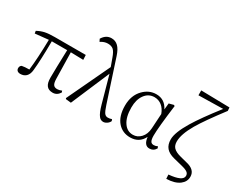

<svg xmlns="http://www.w3.org/2000/svg" viewBox="-129 -1322 2496 2045"><g transform="rotate(30 1119.0 -300.0)"><path d="M505 14C541 14 569 -3 590 -37L583 -56C562 -47 544 -43 529 -43C508 -43 492 -49 483 -61C472 -74 467 -98 466 -131L459 -456L614 -452L611 -511H229C181 -511 141 -508 109 -501C79 -494 50 -483 21 -467L26 -437L190 -454C187 -302 180 -176 168 -76C131 -76 101 -74 78 -69C64 -61 57 -48 57 -30C57 -3 76 13 107 13C136 13 159 4 177 -13C196 -32 207 -59 210 -94C219 -178 224 -299 225 -456H414C409 -298 406 -184 406 -114C406 -69 414 -37 431 -16C447 4 472 14 505 14Z M1127 14C1155 14 1190 -8 1203 -39L1195 -59C1180 -53 1164 -50 1147 -50C1130 -50 1116 -57 1105 -71C1094 -86 1081 -115 1067 -159L901 -666C870 -761 826 -803 762 -803C716 -803 680 -780 653 -735L668 -705C697 -724 726 -734 756 -734C785 -734 807 -727 824 -713C841 -698 856 -670 870 -631L906 -532L658 -8L663 2L728 9L930 -464L1021 -138C1038 -77 1055 -36 1074 -13C1088 5 1106 14 1127 14Z M1457 14C1532 14 1585 -19 1618 -85C1625 -19 1651 14 1694 14C1728 14 1754 -1 1772 -32L1763 -53C1748 -45 1733 -41 1717 -41C1700 -41 1687 -47 1680 -58C1671 -71 1666 -95 1666 -128C1666 -193 1678 -321 1703 -512L1691 -520L1634 -505L1626 -427C1594 -492 1543 -525 1474 -525C1414 -525 1362 -502 1317 -456C1267 -405 1242 -337 1242 -254C1242 -167 1263 -99 1306 -51C1345 -8 1395 14 1457 14ZM1469 -25C1422 -25 1385 -45 1357 -86C1326 -129 1311 -191 1311 -270C1311 -334 1325 -386 1354 -426C1383 -467 1423 -488 1472 -488C1540 -488 1595 -444 1622 -368L1611 -186C1608 -137 1593 -98 1565 -68C1538 -39 1506 -25 1469 -25Z M2013 203C2082 201 2135 186 2173 157C2208 130 2225 97 2225 56C2225 -2 2187 -40 2110 -57L2032 -77C1987 -88 1955 -104 1936 -124C1919 -142 1911 -167 1911 -199C1911 -258 1937 -333 1990 -424C2035 -501 2112 -610 2219 -751L2216 -792L1865 -799V-739L2166 -745C2061 -610 1984 -502 1935 -421C1874 -320 1844 -242 1844 -186C1844 -99 1887 -50 1979 -27L2087 0C2123 9 2148 19 2162 31C2174 41 2180 54 2180 71C2180 115 2123 142 2010 152Z"/></g></svg>

Font: AllPunType Light
Style: Regular
Weight: 300
Version: 1.0